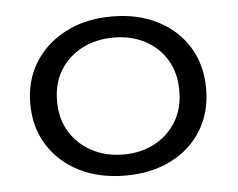

<svg xmlns="http://www.w3.org/2000/svg" viewBox="-41 -515 707 571"><g transform="rotate(-5 312.5 -229.5)"><path d="M312 8Q234 8 174.5 -22Q115 -52 81.5 -105.5Q48 -159 48 -229Q48 -299 81.5 -352.5Q115 -406 174.5 -436.5Q234 -467 312 -467Q390 -467 449 -436.5Q508 -406 540.5 -352.5Q573 -299 573 -229Q573 -159 540.5 -105.5Q508 -52 449 -22Q390 8 312 8ZM312 -55Q364 -55 405 -77Q446 -99 469.5 -138Q493 -177 493 -230Q493 -283 469.5 -322Q446 -361 405 -382.5Q364 -404 312 -404Q259 -404 217.5 -382.5Q176 -361 152 -322Q128 -283 128 -230Q128 -177 152 -138Q176 -99 217.5 -77Q259 -55 312 -55Z"/></g></svg>

Font: Inconsolata Expanded
Style: Regular
Weight: 400
Width: 7
Monospace: yes
Designer: Raph Levien, Cyreal, Brenton Simpson
Foundry: Raph Levien, Cyreal, Google
Version: Version 3.100; ttfautohint (v1.8.4.7-5d5b)